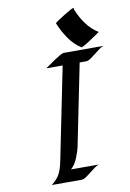

<svg xmlns="http://www.w3.org/2000/svg" viewBox="-108 -1097 785 1161"><g transform="rotate(-10 284.0 -516.0)"><path d="M567.9 -774.4Q555.7 -771.5 539.8 -760Q523.9 -748.5 507.1 -734.9Q490.2 -721.2 474.9 -710.9Q459.5 -700.7 448.2 -700.7H407.7L308.1 -208Q301.8 -175.3 285.4 -135Q269 -94.7 243.7 -72.8H415.5Q403.3 -69.8 387.5 -58.3Q371.6 -46.9 355 -33.4Q338.4 -20 323.2 -10Q308.1 0 296.4 0H113.3Q149.4 -28.8 163.8 -56.6Q178.2 -84.5 187.5 -128.9L303.2 -700.7H202.6Q210.4 -705.6 227.1 -717.5Q243.7 -729.5 263.2 -742.7Q282.7 -755.9 299.1 -765.1Q315.4 -774.4 322.3 -774.4ZM553.2 -862.3Q541 -854 517.1 -837.4Q493.2 -820.8 469.7 -806.2Q446.3 -791.5 434.1 -788.6Q388.7 -818.8 358.2 -864Q327.6 -909.2 307.6 -959Q311 -963.4 328.1 -974.9Q345.2 -986.3 366.5 -999.5Q387.7 -1012.7 405 -1022.2Q422.4 -1031.7 426.3 -1031.7Q429.2 -1031.7 429.4 -1028.8Q429.7 -1025.9 429.2 -1023.9Q446.3 -977.1 478.3 -932.6Q510.3 -888.2 553.2 -862.3Z"/></g></svg>

Font: Lugrasimo
Style: Regular
Weight: 400
Designer: The DocRepair Project, Astigmatic (AOETI)
Foundry: Google
Version: Version 1.001